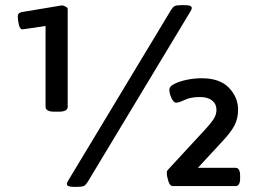

<svg xmlns="http://www.w3.org/2000/svg" viewBox="-20 -723 1005 746"><path d="M192 -289Q157 -289 157 -308V-622L68 -609Q57 -609 53 -628Q49 -647 49 -659Q49 -673 64 -676L220 -702Q226 -702 234.5 -697.5Q243 -693 243 -688V-308Q243 -289 208 -289ZM265 3Q240 3 240 -8Q240 -14 246 -23L645 -685Q652 -696 659 -699.5Q666 -703 685 -703H700Q725 -703 725 -692Q725 -686 719 -677L320 -15Q313 -4 306 -0.5Q299 3 280 3ZM651 0Q640 0 634 -19.5Q628 -39 628 -52Q628 -55 629 -58Q630 -61 635 -66L780 -223Q801 -246 811 -262Q821 -278 821 -297Q821 -319 804 -332.5Q787 -346 757 -346Q721 -346 698 -335Q675 -324 664 -324Q655 -324 646.5 -341.5Q638 -359 638 -375Q638 -387 657.5 -397Q677 -407 706 -413Q735 -419 763 -419Q834 -419 869.5 -382Q905 -345 905 -297Q905 -262 891 -235.5Q877 -209 847 -177L749 -71H895Q913 -71 913 -40V-30Q913 0 895 0Z"/></svg>

Font: Asap Expanded
Style: Bold
Weight: 700
Width: 7
Designer: Pablo Cosgaya
Foundry: Omnibus-Type
Version: Version 3.001; ttfautohint (v1.8.4.7-5d5b)